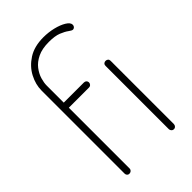

<svg xmlns="http://www.w3.org/2000/svg" viewBox="-230 -852 937 937"><g transform="rotate(-45 238.5 -384.0)"><path d="M85 0Q78 0 73.5 -5Q69 -10 69 -17V-590Q69 -632 90.5 -673Q112 -714 154 -741Q196 -768 259 -768Q294 -768 327 -760Q360 -752 382 -738.5Q404 -725 404 -710Q404 -705 401.5 -700.5Q399 -696 395 -694Q391 -692 388 -692Q381 -692 367 -702.5Q353 -713 328.5 -723Q304 -733 262 -733Q215 -733 184 -718Q153 -703 135.5 -680Q118 -657 111 -633Q104 -609 104 -590V-472H243Q251 -472 256 -467Q261 -462 261 -455Q261 -448 256 -442.5Q251 -437 243 -437H104V-17Q104 -10 98.5 -5Q93 0 85 0ZM392 0Q385 0 380 -5.5Q375 -11 375 -18V-455Q375 -463 380 -467.5Q385 -472 392 -472Q400 -472 405 -467.5Q410 -463 410 -455V-18Q410 -11 405 -5.5Q400 0 392 0Z"/></g></svg>

Font: Dosis ExtraLight
Style: Regular
Weight: 250
Designer: EdgarTolentino, PabloImpallari, IginoMarini
Foundry: EdgarTolentino, PabloImpallari, IginoMarini
Version: Version 3.001; ttfautohint (v1.8.2)